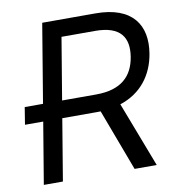

<svg xmlns="http://www.w3.org/2000/svg" viewBox="-81 -800 798 873"><g transform="rotate(-10 317.5 -363.5)"><path d="M51.1 0H139.2L186.4 -284.1H345.2C351.6 -284.1 357.6 -284.1 363.6 -284.4L470.2 0H572.4L457.4 -300.4C555.8 -332.4 611.9 -408.4 627.8 -504.3C649.1 -633.5 588.1 -727.3 417.6 -727.3H171.9L111.5 -363.6H27L14.2 -284.1H98.4ZM199.6 -363.6 247.2 -649.1H402C519.9 -649.1 555.4 -592.3 541.2 -504.3C527 -417.6 473 -363.6 356.5 -363.6Z"/></g></svg>

Font: Magic Ui Pro
Style: Italic
Weight: 400
Italic angle: -9.39999°
Designer: Stefan Endress, Andreas Faust
Version: Version 1.000;FEAKit 1.0